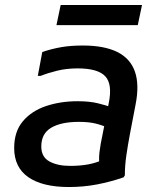

<svg xmlns="http://www.w3.org/2000/svg" viewBox="-20 -740 636 772"><path d="M257 12Q151 12 94 -27.5Q37 -67 37 -145Q37 -211 72 -252.5Q107 -294 165 -313.5Q223 -333 292 -333Q341 -333 374.5 -324.5Q408 -316 421 -311L417 -225Q393 -236 365.5 -243Q338 -250 297 -250Q226 -250 186 -226.5Q146 -203 146 -151Q146 -109 178.5 -91Q211 -73 262 -73Q302 -73 334.5 -79Q367 -85 397 -99L382 -65Q379 -80 378.5 -96Q378 -112 380 -128.5Q382 -145 385 -162L417 -324Q433 -401 403.5 -433Q374 -465 292 -465Q247 -465 209 -455.5Q171 -446 144 -435H132L150 -531Q189 -544 227 -550.5Q265 -557 313 -557Q399 -557 451.5 -531Q504 -505 522.5 -452Q541 -399 525 -319L502 -199Q494 -156 488 -115Q482 -74 482 -35L477 -27Q425 -9 370.5 1.5Q316 12 257 12ZM224 -720H551L534 -639H207Z"/></svg>

Font: Kufam Medium
Style: Italic
Weight: 500
Italic angle: -11°
Designer: Artur Schmal
Foundry: Original Type
Version: Version 1.301; ttfautohint (v1.8.3)